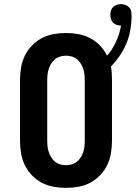

<svg xmlns="http://www.w3.org/2000/svg" viewBox="-20 -903 658 931"><path d="M300 8Q270 8 239.5 2.5Q209 -3 182.5 -17Q156 -31 134.5 -53.5Q113 -76 100 -103Q87 -130 82 -160.5Q77 -191 77 -221V-514Q77 -544 82 -574.5Q87 -605 100 -632Q113 -659 134.5 -681.5Q156 -704 182.5 -718Q209 -732 239.5 -737.5Q270 -743 300 -743Q330 -743 360 -737.5Q390 -732 417 -718Q444 -704 465 -682Q486 -660 499 -633Q526 -664 543 -701.5Q560 -739 567 -779H566Q556 -779 545.5 -782.5Q535 -786 528 -793Q521 -800 518 -810.5Q515 -821 515 -831Q515 -841 518 -851.5Q521 -862 528.5 -869Q536 -876 546 -879.5Q556 -883 567 -883Q578 -883 588.5 -879Q599 -875 606.5 -867Q614 -859 616 -848Q618 -837 618 -826Q618 -792 612 -758Q606 -724 593 -692.5Q580 -661 560.5 -632.5Q541 -604 518 -580Q521 -564 522 -547.5Q523 -531 523 -514V-221Q523 -191 518 -160.5Q513 -130 500 -103Q487 -76 465.5 -53.5Q444 -31 417.5 -17Q391 -3 360.5 2.5Q330 8 300 8ZM300 -102Q314 -102 328 -106Q342 -110 353 -119Q364 -128 371.5 -140Q379 -152 383.5 -165.5Q388 -179 389.5 -193Q391 -207 391 -221V-514Q391 -528 389.5 -542Q388 -556 383.5 -569.5Q379 -583 371.5 -595Q364 -607 353 -616Q342 -625 328 -629Q314 -633 300 -633Q286 -633 272 -629Q258 -625 247 -616Q236 -607 228.5 -595Q221 -583 216.5 -569.5Q212 -556 210.5 -542Q209 -528 209 -514V-221Q209 -207 210.5 -193Q212 -179 216.5 -165.5Q221 -152 228.5 -140Q236 -128 247 -119Q258 -110 272 -106Q286 -102 300 -102Z"/></svg>

Font: Iosevka Etoile Extrabold
Style: Regular
Weight: 800
Designer: Belleve Invis
Foundry: Belleve Invis
Version: Version 22.1.2; ttfautohint (v1.8.4)